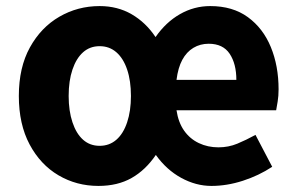

<svg xmlns="http://www.w3.org/2000/svg" viewBox="-20 -598 978 632"><path d="M304 14Q232 14 172.5 -21Q113 -56 77.5 -122.5Q42 -189 42 -282Q42 -376 78.5 -442Q115 -508 175.5 -543Q236 -578 308 -578Q367 -578 413.5 -551Q460 -524 492 -476Q526 -525 572.5 -551.5Q619 -578 672 -578Q746 -578 796 -541.5Q846 -505 871.5 -443Q897 -381 897 -304Q897 -282 894 -264Q891 -246 889 -235H561Q567 -195 586 -168Q605 -141 634.5 -127Q664 -113 699 -113Q732 -113 761 -125Q790 -137 821 -154L876 -49Q832 -20 779.5 -3Q727 14 676 14Q625 14 576.5 -12.5Q528 -39 493 -88Q459 -38 413 -12Q367 14 304 14ZM308 -118Q340 -118 363 -138Q386 -158 398.5 -195.5Q411 -233 411 -282Q411 -332 398.5 -369Q386 -406 363 -426Q340 -446 308 -446Q276 -446 253.5 -426Q231 -406 218.5 -369Q206 -332 206 -282Q206 -233 218.5 -195.5Q231 -158 253.5 -138Q276 -118 308 -118ZM561 -335H758Q758 -388 736 -421Q714 -454 667 -454Q639 -454 616.5 -440.5Q594 -427 580 -401Q566 -375 561 -335Z"/></svg>

Font: Noto Sans TC Thin ExtraBold
Style: Regular
Weight: 800
Version: Version 2.004-H2;hotconv 1.0.118;makeotfexe 2.5.65603